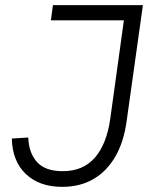

<svg xmlns="http://www.w3.org/2000/svg" viewBox="-20 -717 591 747"><path d="M222 10Q133 10 80.5 -40Q28 -90 26 -178L90 -182Q92 -122 124 -86.5Q156 -51 224 -51Q303 -51 349 -103.5Q395 -156 409 -255L462 -638H178L186 -697H536L473 -248Q462 -165 428.5 -107.5Q395 -50 343 -20Q291 10 222 10Z"/></svg>

Font: Hanken Grotesk Light
Style: Italic
Weight: 300
Italic angle: -8°
Designer: Alfredo Marco Pradil
Foundry: Hanken Design Co.
Version: Version 3.013